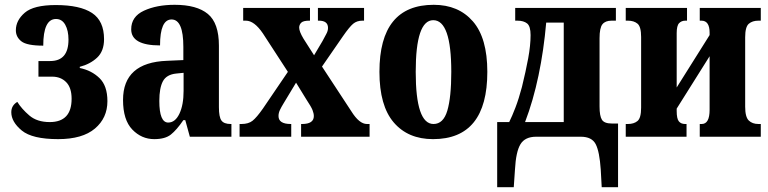

<svg xmlns="http://www.w3.org/2000/svg" viewBox="-20 -569 3197 799"><path d="M222 10Q323 10 375 -34Q427 -78 427 -148Q427 -212 394 -244Q361 -276 312 -286V-291Q355 -302 384 -329Q413 -356 413 -406Q413 -482 363 -515Q313 -548 212 -548Q120 -548 83 -516Q46 -484 46 -443Q46 -415 69 -397Q92 -379 160 -379Q160 -490 213 -490Q238 -490 251.5 -466Q265 -442 265 -404Q265 -315 189 -315H140V-250H197Q233 -250 255.5 -227Q278 -204 278 -158Q278 -61 187 -61Q134 -61 102 -88.5Q70 -116 52 -145Q27 -130 27 -102Q27 -62 70.5 -26Q114 10 222 10Z M622 10Q667 10 691 -9Q715 -28 743 -69H751L770 0H943V-53H940Q912 -53 901.5 -67.5Q891 -82 891 -123V-379Q891 -473 845 -511Q799 -549 707 -549Q632 -549 579 -524.5Q526 -500 526 -447Q526 -380 646 -380Q646 -488 694 -488Q743 -488 743 -374V-319L675 -316Q492 -309 492 -153Q492 -70 530.5 -30Q569 10 622 10ZM680 -59Q643 -59 643 -149Q643 -203 658 -231Q673 -259 714 -263L744 -266V-191Q744 -132 726.5 -95.5Q709 -59 680 -59Z M977 0H1192V-53H1190Q1139 -53 1139 -86Q1139 -99 1145 -111.5Q1151 -124 1159 -137L1212 -225L1255 -155Q1275 -125 1280.5 -111Q1286 -97 1286 -86Q1286 -53 1237 -53H1233V0H1518V-53H1507Q1475 -53 1442 -106L1320 -292L1407 -418Q1434 -457 1449.5 -470Q1465 -483 1488 -483H1495V-536H1303V-483H1307Q1345 -483 1345 -453Q1345 -440 1337.5 -427Q1330 -414 1322 -398L1287 -339L1243 -408Q1225 -438 1225 -454Q1225 -466 1233.5 -474.5Q1242 -483 1267 -483H1270V-536H992V-483H1003Q1038 -483 1074 -430L1178 -270L1074 -117Q1048 -80 1031 -66.5Q1014 -53 985 -53H977Z M1782 10Q2008 10 2008 -270Q2008 -411 1948 -480Q1888 -549 1785 -549Q1559 -549 1559 -270Q1559 -129 1618.5 -59.5Q1678 10 1782 10ZM1784 -53Q1710 -53 1710 -270Q1710 -485 1783 -485Q1858 -485 1858 -270Q1858 -164 1841.5 -108.5Q1825 -53 1784 -53Z M2049 210H2118L2123 137Q2127 62 2146 31Q2165 0 2211 0H2397Q2443 0 2459 31Q2475 62 2480 137L2484 210H2552V-55H2526Q2495 -55 2485 -70.5Q2475 -86 2475 -126V-410Q2475 -453 2487 -468Q2499 -483 2525 -483H2543V-536H2124V-483H2133Q2159 -483 2173.5 -471.5Q2188 -460 2188 -423Q2188 -380 2178 -326Q2168 -272 2152 -207Q2139 -158 2125 -121.5Q2111 -85 2099 -61H2049ZM2165 -61Q2199 -150 2221 -255Q2243 -360 2253 -475H2326V-61Z M2584 0H2837V-53H2831Q2814 -53 2805 -64Q2796 -75 2796 -107V-117L2933 -335V-112Q2933 -53 2900 -53H2892V0H3146V-53H3136Q3111 -53 3096 -67.5Q3081 -82 3081 -125V-414Q3081 -457 3096 -470Q3111 -483 3136 -483H3146V-536H2892V-483H2899Q2933 -483 2933 -433V-423L2796 -205V-431Q2796 -462 2806 -472.5Q2816 -483 2832 -483H2839V-536H2584V-483H2593Q2618 -483 2633 -470.5Q2648 -458 2648 -415V-121Q2648 -78 2633 -65.5Q2618 -53 2593 -53H2584Z"/></svg>

Font: Noto Serif ExtraCondensed Extra
Style: Regular
Weight: 800
Width: 3
Designer: Monotype Design Team
Foundry: Monotype Imaging Inc.
Version: Version 1.002